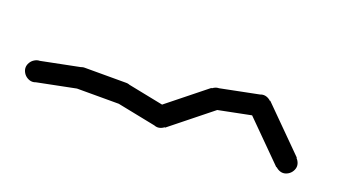

<svg xmlns="http://www.w3.org/2000/svg" viewBox="-30 -546 760 432"><g transform="rotate(20 350.0 -330.0)"><path d="M25 -280Q25 -274 28.5 -268Q32 -262 38 -258.5Q44 -255 50 -255Q56 -255 62 -258.5Q68 -262 71.5 -268Q75 -274 75 -280Q75 -286 71.5 -292Q68 -298 62 -301.5Q56 -305 50 -305Q44 -305 38 -301.5Q32 -298 28.5 -292Q25 -286 25 -280Z M45 -304 55 -256 155 -276 145 -324Z M125 -300Q125 -294 128.5 -288Q132 -282 138 -278.5Q144 -275 150 -275Q156 -275 162 -278.5Q168 -282 171.5 -288Q175 -294 175 -300Q175 -306 171.5 -312Q168 -318 162 -321.5Q156 -325 150 -325Q144 -325 138 -321.5Q132 -318 128.5 -312Q125 -306 125 -300Z M150 -325V-275H250V-325Z M225 -300Q225 -294 228.5 -288Q232 -282 238 -278.5Q244 -275 250 -275Q256 -275 262 -278.5Q268 -282 271.5 -288Q275 -294 275 -300Q275 -306 271.5 -312Q268 -318 262 -321.5Q256 -325 250 -325Q244 -325 238 -321.5Q232 -318 228.5 -312Q225 -306 225 -300Z M255 -324 245 -276 345 -256 355 -304Z M325 -280Q325 -274 328.5 -268Q332 -262 338 -258.5Q344 -255 350 -255Q356 -255 362 -258.5Q368 -262 371.5 -268Q375 -274 375 -280Q375 -286 371.5 -292Q368 -298 362 -301.5Q356 -305 350 -305Q344 -305 338 -301.5Q332 -298 328.5 -292Q325 -286 325 -280Z M334 -300 366 -260 466 -340 434 -380Z M425 -360Q425 -354 428.5 -348Q432 -342 438 -338.5Q444 -335 450 -335Q456 -335 462 -338.5Q468 -342 471.5 -348Q475 -354 475 -360Q475 -366 471.5 -372Q468 -378 462 -381.5Q456 -385 450 -385Q444 -385 438 -381.5Q432 -378 428.5 -372Q425 -366 425 -360Z M445 -384 455 -336 555 -356 545 -404Z M525 -380Q525 -374 528.5 -368Q532 -362 538 -358.5Q544 -355 550 -355Q556 -355 562 -358.5Q568 -362 571.5 -368Q575 -374 575 -380Q575 -386 571.5 -392Q568 -398 562 -401.5Q556 -405 550 -405Q544 -405 538 -401.5Q532 -398 528.5 -392Q525 -386 525 -380Z M568 -398 532 -362 632 -262 668 -298Z M625 -280Q625 -274 628.5 -268Q632 -262 638 -258.5Q644 -255 650 -255Q656 -255 662 -258.5Q668 -262 671.5 -268Q675 -274 675 -280Q675 -286 671.5 -292Q668 -298 662 -301.5Q656 -305 650 -305Q644 -305 638 -301.5Q632 -298 628.5 -292Q625 -286 625 -280Z"/></g></svg>

Font: Linefont ExtraLight
Style: Regular
Weight: 250
Monospace: yes
Version: Version 3.002;gftools[0.9.33]